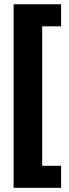

<svg xmlns="http://www.w3.org/2000/svg" viewBox="-20 -731 323 902"><path d="M43.9 151.4H267.1V47.9H178.2V-607.4H267.1V-710.9H43.9Z"/></svg>

Font: Roboto Flex Super Cond Bold
Style: Regular
Weight: 700
Width: 3
Designer: Berlow after Robertson
Foundry: Google
Version: Version 3.000